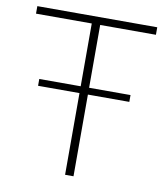

<svg xmlns="http://www.w3.org/2000/svg" viewBox="-79 -765 722 831"><g transform="rotate(10 281.5 -349.0)"><path d="M300 -359V0H263V-359H81V-389H263V-665H18V-698H545V-665H300V-389H482V-359Z"/></g></svg>

Font: IBM Plex Sans ExtLt
Style: Regular
Weight: 200
Designer: Mike Abbink, Paul van der Laan, Pieter van Rosmalen
Foundry: Bold Monday
Version: Version 3.005